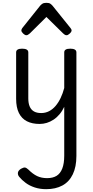

<svg xmlns="http://www.w3.org/2000/svg" viewBox="-20 -859 654 1357"><path d="M260 17Q207 17 170 -2Q133 -21 113.5 -60.5Q94 -100 94 -161V-489Q94 -502 104.5 -508.5Q115 -515 136 -515Q158 -515 169 -508.5Q180 -502 180 -489V-163Q180 -129 190 -106Q200 -83 220 -71.5Q240 -60 271 -60Q301 -60 326.5 -73Q352 -86 372.5 -110Q393 -134 408.5 -166.5Q424 -199 434 -237V-489Q434 -502 444.5 -508.5Q455 -515 477 -515Q498 -515 509 -508.5Q520 -502 520 -489V243Q520 320 494.5 373Q469 426 421 452Q373 478 306 478Q263 478 226 466Q189 454 161.5 433.5Q134 413 116 391Q105 378 106.5 362.5Q108 347 128 334Q146 324 156 325Q166 326 180 339Q212 371 242.5 385.5Q273 400 313 400Q353 400 379.5 384Q406 368 420 332.5Q434 297 434 241V-104Q420 -74 400.5 -51Q381 -28 358 -13Q335 2 310.5 9.5Q286 17 260 17ZM166 -610Q156 -610 143.5 -622Q131 -634 131 -644Q131 -647 132 -650Q133 -653 137 -660L264 -819Q270 -826 279.5 -832.5Q289 -839 308 -839Q327 -839 336 -832.5Q345 -826 351 -819L479 -660Q484 -653 485 -650Q486 -647 486 -644Q486 -634 473 -622Q460 -610 451 -610Q444 -610 438 -613.5Q432 -617 426 -623L308 -739L191 -623Q184 -617 178 -613.5Q172 -610 166 -610Z"/></svg>

Font: Playwrite IT Trad
Style: Regular
Weight: 400
Designer: Veronika Burian, José Scaglione
Foundry: TypeTogether
Version: Version 1.002